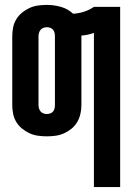

<svg xmlns="http://www.w3.org/2000/svg" viewBox="-20 -548 540 783"><path d="M363 215V-414Q350 -409 337.5 -406.5Q325 -404 312 -403V-120Q312 -102 308 -84Q304 -66 295 -50.5Q286 -35 272 -23.5Q258 -12 241.5 -4.5Q225 3 207 5.5Q189 8 171 8Q153 8 135 5.5Q117 3 100.5 -4.5Q84 -12 70 -23.5Q56 -35 46.5 -50.5Q37 -66 33.5 -84Q30 -102 30 -120V-400Q30 -418 33.5 -436Q37 -454 46.5 -469.5Q56 -485 70 -496.5Q84 -508 100.5 -515.5Q117 -523 135 -525.5Q153 -528 171 -528Q200 -528 228.5 -520Q257 -512 278 -492Q300 -493 322 -500Q344 -507 363 -520H470V215ZM171 -83Q178 -83 185 -85.5Q192 -88 196.5 -93.5Q201 -99 202.5 -106Q204 -113 204 -120V-400Q204 -407 202.5 -414Q201 -421 196.5 -426.5Q192 -432 185 -434.5Q178 -437 171 -437Q164 -437 157 -434.5Q150 -432 145.5 -426.5Q141 -421 139 -414Q137 -407 137 -400V-120Q137 -113 139 -106Q141 -99 145.5 -93.5Q150 -88 157 -85.5Q164 -83 171 -83Z"/></svg>

Font: Iosevka SS18 Extrabold
Style: Regular
Weight: 800
Monospace: yes
Designer: Belleve Invis
Foundry: Belleve Invis
Version: Version 25.1.1; ttfautohint (v1.8.4)